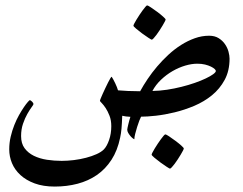

<svg xmlns="http://www.w3.org/2000/svg" viewBox="-20 -438 900 711"><path d="M830.1 -220.7Q830.1 -175.8 812 -142.3Q793.9 -108.9 764.9 -85.2Q735.8 -61.5 699.5 -46.1Q663.1 -30.8 626.7 -22Q590.3 -13.2 557.4 -9.5Q524.4 -5.9 502.4 -5.9Q500 -1.5 495.8 9Q491.7 19.5 487.8 32.2Q483.9 44.9 480.7 57.4Q477.5 69.8 477.5 77.6Q476.1 77.6 471.7 74.2Q467.3 70.8 462.9 65.7Q458.5 60.5 454.8 54.2Q451.2 47.9 451.2 42Q451.2 40 452.4 34.4Q453.6 28.8 455.3 21.7Q457 14.6 459 7.3Q460.9 0 462.9 -5.4Q454.6 -5.9 446.3 -6.8Q438 -7.8 432.6 -9.3Q431.6 20 429.9 38.6Q428.2 57.1 424.8 72.3Q415 119.6 392.8 153.8Q370.6 188 338.9 210Q307.1 231.9 267.3 242.4Q227.5 252.9 182.6 252.9Q140.1 252.9 108.4 241.2Q76.7 229.5 55.7 210.2Q34.7 190.9 24.4 166.3Q14.2 141.6 14.2 115.2Q14.2 91.3 19.5 68.4Q24.9 45.4 33 25.1Q41 4.9 50.5 -12Q60.1 -28.8 68.4 -41Q76.7 -53.2 82.8 -60.1Q88.9 -66.9 89.8 -66.9Q93.8 -66.9 98.9 -61.5Q104 -56.2 104 -52.7Q104 -50.3 96.9 -40.8Q89.8 -31.2 81.1 -15.9Q72.3 -0.5 65.2 20.3Q58.1 41 58.1 65.9Q58.1 93.3 71 110.8Q84 128.4 105.2 138.9Q126.5 149.4 153.6 153.6Q180.7 157.7 208.5 157.7Q230 157.7 253.7 154.8Q277.3 151.9 298.8 146.2Q320.3 140.6 337.6 132.8Q355 125 364.7 115.2Q376 103.5 384 80.3Q392.1 57.1 392.1 29.3Q392.1 7.3 385.5 -9.5Q378.9 -26.4 371.1 -38.1Q363.3 -49.8 356.7 -56.4Q350.1 -63 350.1 -64.5Q350.1 -66.4 353 -73.7Q356 -81.1 360.4 -90.8Q364.7 -100.6 370.1 -111.8Q375.5 -123 380.1 -132.3Q384.8 -141.6 388.4 -147.7Q392.1 -153.8 393.6 -153.8Q396.5 -149.4 399.9 -143.1Q403.3 -136.7 406.7 -129.6Q410.2 -122.6 412.8 -115.7Q415.5 -108.9 417 -103.5Q431.6 -102.1 454.1 -101.1Q476.6 -100.1 499 -100.1Q510.7 -121.6 526.6 -145.3Q542.5 -168.9 562 -191.9Q581.5 -214.8 603.8 -235.4Q626 -255.9 650.6 -271.5Q675.3 -287.1 701.4 -296.4Q727.5 -305.7 754.4 -305.7Q775.4 -305.7 789.8 -296.6Q804.2 -287.6 813.2 -274.4Q822.3 -261.2 826.2 -246.6Q830.1 -231.9 830.1 -220.7ZM779.3 -175.3Q779.3 -178.2 774.7 -182.6Q770 -187 761 -191.4Q752 -195.8 739.3 -199Q726.6 -202.1 710.4 -202.1Q689.9 -202.1 666 -195.1Q642.1 -188 619.1 -174.8Q596.2 -161.6 576.4 -142.8Q556.6 -124 544.4 -101.1Q570.8 -101.6 598.4 -105.7Q626 -109.9 652.1 -116.5Q678.2 -123 701.4 -131.1Q724.6 -139.2 741.9 -147.5Q759.3 -155.8 769.3 -163.1Q779.3 -170.4 779.3 -175.3ZM593.3 -365.7Q593.3 -363.8 590.1 -357.7Q586.9 -351.6 582 -343.3Q577.1 -335 571 -325.7Q564.9 -316.4 559.3 -308.8Q553.7 -301.3 548.8 -296.1Q543.9 -291 542 -291Q540.5 -291 529.5 -298.1Q518.6 -305.2 506.3 -314.2Q494.1 -323.2 484.1 -331.8Q474.1 -340.3 474.1 -342.8Q474.1 -344.7 477.3 -351.1Q480.5 -357.4 485.6 -365.7Q490.7 -374 496.8 -383.3Q502.9 -392.6 508.5 -400.1Q514.2 -407.7 518.6 -412.8Q522.9 -418 524.9 -418Q527.8 -418 538.8 -410.6Q549.8 -403.3 562 -394.3Q574.2 -385.3 583.7 -376.7Q593.3 -368.2 593.3 -365.7ZM660.6 111.8Q660.6 113.8 657.5 119.9Q654.3 126 649.4 134.3Q644.5 142.6 638.4 151.9Q632.3 161.1 626.7 168.7Q621.1 176.3 616.2 181.4Q611.3 186.5 609.4 186.5Q607.9 186.5 596.9 179.4Q585.9 172.4 573.7 163.3Q561.5 154.3 551.5 145.8Q541.5 137.2 541.5 134.8Q541.5 132.8 544.7 126.5Q547.9 120.1 553 111.8Q558.1 103.5 564.2 94.2Q570.3 85 575.9 77.4Q581.5 69.8 585.9 64.7Q590.3 59.6 592.3 59.6Q595.2 59.6 606.2 66.9Q617.2 74.2 629.4 83.3Q641.6 92.3 651.1 100.8Q660.6 109.4 660.6 111.8Z"/></svg>

Font: Scheherazade
Style: Bold
Weight: 700
Version: Version 2.100 (build 932/914)